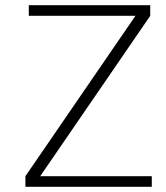

<svg xmlns="http://www.w3.org/2000/svg" viewBox="-20 -720 640 740"><path d="M91 -700V-659H502L78 -41V0H565V-41H135L559 -659V-700Z"/></svg>

Font: Advent Pro
Style: Light
Weight: 300
Designer: Andreas Kalpakidis
Foundry: Andreas Kalpakidis
Version: Version 2.002 2007